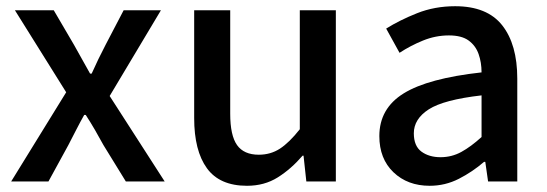

<svg xmlns="http://www.w3.org/2000/svg" viewBox="-20 -584 1761 618"><path d="M16 0 193 -287 28 -551H153L218 -440Q231 -417 244 -393.5Q257 -370 270 -347H275Q296 -394 320 -440L378 -551H498L333 -275L510 0H385L313 -117Q300 -141 285.5 -166Q271 -191 256 -214H251Q238 -191 225.5 -166.5Q213 -142 200 -117L136 0Z M775 14Q687 14 646 -42.5Q605 -99 605 -204V-551H721V-218Q721 -148 743 -117Q765 -86 813 -86Q851 -86 881 -105.5Q911 -125 945 -168V-551H1061V0H966L957 -83H954Q917 -40 874 -13Q831 14 775 14Z M1363 14Q1292 14 1246.5 -29.5Q1201 -73 1201 -146Q1201 -235 1279.5 -283.5Q1358 -332 1530 -351Q1530 -383 1520.5 -410Q1511 -437 1488.5 -453.5Q1466 -470 1425 -470Q1382 -470 1341.5 -453.5Q1301 -437 1266 -414L1223 -492Q1266 -519 1322.5 -541.5Q1379 -564 1445 -564Q1548 -564 1596.5 -502.5Q1645 -441 1645 -331V0H1551L1542 -63H1538Q1501 -31 1457 -8.5Q1413 14 1363 14ZM1398 -78Q1434 -78 1465 -95Q1496 -112 1530 -143V-277Q1408 -263 1360 -232Q1312 -201 1312 -155Q1312 -114 1336.5 -96Q1361 -78 1398 -78Z"/></svg>

Font: Source Han Sans Medium
Style: Regular
Weight: 500
Designer: Ryoko NISHIZUKA Ë•øÂ°öÊ∂ºÂ≠ê (kana, bopomofo & ideographs); Paul D. Hunt (Latin, Greek & Cyrillic); Sandoll Communicatio
Foundry: Adobe
Version: Version 2.004;hotconv 1.0.118;makeotfexe 2.5.65603